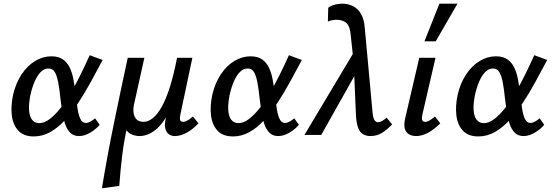

<svg xmlns="http://www.w3.org/2000/svg" viewBox="-20 -731 2999 1040"><path d="M163 8Q108 8 79 -23.5Q50 -55 44 -106.5Q38 -158 51 -218Q66 -282 97.5 -329Q129 -376 171 -401Q213 -426 258 -426Q297 -426 320.5 -409.5Q344 -393 357.5 -365Q371 -337 377.5 -302Q384 -267 389 -231Q394 -188 399 -150Q404 -112 414.5 -88.5Q425 -65 445 -65Q456 -65 469 -72Q482 -79 495 -90L520 -55Q501 -32 469.5 -13Q438 6 408 6Q378 6 360 -12.5Q342 -31 332 -61Q322 -91 316.5 -127.5Q311 -164 307 -200Q302 -250 295 -286Q288 -322 276.5 -341Q265 -360 242 -360Q219 -360 200 -340.5Q181 -321 167 -288Q153 -255 144 -213Q135 -166 137.5 -133Q140 -100 154 -82Q168 -64 193 -64Q220 -64 249 -86Q278 -108 307 -144.5Q336 -181 364 -229Q392 -277 417.5 -329Q443 -381 466 -432L536 -406Q504 -346 471.5 -286.5Q439 -227 404 -174Q369 -121 331.5 -80Q294 -39 252 -15.5Q210 8 163 8Z M532 289Q561 113 597.5 -65Q634 -243 672 -418H762L705 -161Q701 -141 703.5 -120Q706 -99 719 -85Q732 -71 759 -71Q782 -71 807 -90.5Q832 -110 855.5 -151.5Q879 -193 900 -259Q921 -325 939 -418H989Q958 -265 918 -171.5Q878 -78 832 -36Q786 6 735 6Q724 6 711 3Q698 0 686 -6.5Q674 -13 666.5 -23.5Q659 -34 658 -49L671 -53Q652 28 642 110.5Q632 193 626 276ZM927 6Q908 6 894.5 -4Q881 -14 875.5 -34Q870 -54 877 -85L949 -418H1022L957 -111Q953 -92 955.5 -81.5Q958 -71 972 -71Q983 -71 995 -78Q1007 -85 1025 -100L1055 -63Q1022 -28 989 -11Q956 6 927 6Z M1242 8Q1187 8 1158 -23.5Q1129 -55 1123 -106.5Q1117 -158 1130 -218Q1145 -282 1176.5 -329Q1208 -376 1250 -401Q1292 -426 1337 -426Q1376 -426 1399.5 -409.5Q1423 -393 1436.5 -365Q1450 -337 1456.5 -302Q1463 -267 1468 -231Q1473 -188 1478 -150Q1483 -112 1493.5 -88.5Q1504 -65 1524 -65Q1535 -65 1548 -72Q1561 -79 1574 -90L1599 -55Q1580 -32 1548.5 -13Q1517 6 1487 6Q1457 6 1439 -12.5Q1421 -31 1411 -61Q1401 -91 1395.5 -127.5Q1390 -164 1386 -200Q1381 -250 1374 -286Q1367 -322 1355.5 -341Q1344 -360 1321 -360Q1298 -360 1279 -340.5Q1260 -321 1246 -288Q1232 -255 1223 -213Q1214 -166 1216.5 -133Q1219 -100 1233 -82Q1247 -64 1272 -64Q1299 -64 1328 -86Q1357 -108 1386 -144.5Q1415 -181 1443 -229Q1471 -277 1496.5 -329Q1522 -381 1545 -432L1615 -406Q1583 -346 1550.5 -286.5Q1518 -227 1483 -174Q1448 -121 1410.5 -80Q1373 -39 1331 -15.5Q1289 8 1242 8Z M1986 6Q1966 6 1948.5 -3Q1931 -12 1921 -36Q1911 -60 1908 -106L1896 -390L1879 -547Q1875 -590 1856.5 -606.5Q1838 -623 1805 -624Q1793 -624 1779 -621.5Q1765 -619 1756 -614L1758 -689Q1768 -698 1789.5 -704.5Q1811 -711 1836 -711Q1863 -711 1889 -699.5Q1915 -688 1933.5 -659Q1952 -630 1956 -578L1998 -122Q2001 -90 2009 -79.5Q2017 -69 2027 -69Q2038 -69 2051 -76.5Q2064 -84 2074 -94L2104 -57Q2075 -27 2048 -10.5Q2021 6 1986 6ZM1629 0 1908 -467 1923 -361 1720 0Z M2234 6Q2212 6 2195.5 -3.5Q2179 -13 2173 -33.5Q2167 -54 2174 -87L2251 -418H2339L2268 -111Q2264 -93 2266.5 -82Q2269 -71 2283 -71Q2294 -71 2306 -78Q2318 -85 2336 -100L2365 -63Q2331 -29 2298 -11.5Q2265 6 2234 6ZM2279 -507 2360 -711H2458L2340 -507Z M2571 8Q2516 8 2487 -23.5Q2458 -55 2452 -106.5Q2446 -158 2459 -218Q2474 -282 2505.5 -329Q2537 -376 2579 -401Q2621 -426 2666 -426Q2705 -426 2728.5 -409.5Q2752 -393 2765.5 -365Q2779 -337 2785.5 -302Q2792 -267 2797 -231Q2802 -188 2807 -150Q2812 -112 2822.5 -88.5Q2833 -65 2853 -65Q2864 -65 2877 -72Q2890 -79 2903 -90L2928 -55Q2909 -32 2877.5 -13Q2846 6 2816 6Q2786 6 2768 -12.5Q2750 -31 2740 -61Q2730 -91 2724.5 -127.5Q2719 -164 2715 -200Q2710 -250 2703 -286Q2696 -322 2684.5 -341Q2673 -360 2650 -360Q2627 -360 2608 -340.5Q2589 -321 2575 -288Q2561 -255 2552 -213Q2543 -166 2545.5 -133Q2548 -100 2562 -82Q2576 -64 2601 -64Q2628 -64 2657 -86Q2686 -108 2715 -144.5Q2744 -181 2772 -229Q2800 -277 2825.5 -329Q2851 -381 2874 -432L2944 -406Q2912 -346 2879.5 -286.5Q2847 -227 2812 -174Q2777 -121 2739.5 -80Q2702 -39 2660 -15.5Q2618 8 2571 8Z"/></svg>

Font: Ysabeau SemiBold
Style: Italic
Weight: 600
Italic angle: -12°
Designer: Christian Thalmann (Catharsis Fonts)
Version: Version 2.002